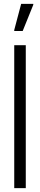

<svg xmlns="http://www.w3.org/2000/svg" viewBox="-20 -978 208 998"><path d="M54 0V-743H114V0ZM54 -817V-822L90 -958H153V-953L98 -817Z"/></svg>

Font: Saira ExtraCondensed
Style: Regular
Weight: 400
Width: 2
Designer: Hector Gatti with collaboration of the Omnibus-Type team
Foundry: Omnibus-Type
Version: Version 1.101